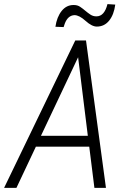

<svg xmlns="http://www.w3.org/2000/svg" viewBox="-51 -906 608 926"><path d="M146.5 -251H372.6L325.7 -629.9ZM379.4 -198.7H122.1L28.3 0H-31.2L312 -710.9H363.8L460 0H404.3ZM504.9 -883.8Q498.5 -835 475.3 -806.4Q452.1 -777.8 416 -777.8Q392.1 -777.8 361.6 -805.4Q331.1 -833 308.1 -833Q275.9 -831.5 261.2 -791.5L255.9 -775.4L216.3 -776.9Q223.1 -824.2 246.6 -853.5Q269.5 -881.8 303.2 -881.8Q304.2 -881.8 305.7 -881.8Q322.8 -881.8 335.7 -873Q348.6 -864.3 360.6 -854Q372.6 -843.8 385.3 -835.4Q397.9 -827.1 414.1 -827.1Q452.6 -827.1 467.3 -886.2Z"/></svg>

Font: MAUL Condensed Light Italic
Style: Light Italic
Weight: 300
Italic angle: -12°
Designer: MAUL
Version: Version 1.0; 2020; ttfautohint (v1.8.3)